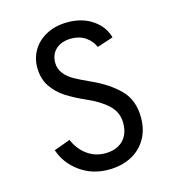

<svg xmlns="http://www.w3.org/2000/svg" viewBox="-108 -804 831 908"><g transform="rotate(-15 308.0 -350.0)"><path d="M90 -143 170 -172Q190 -124 229 -95.5Q268 -67 317 -67Q372 -67 404 -97.5Q436 -128 436 -184Q436 -236 398 -272Q360 -308 295 -336Q241 -360 202 -385Q163 -410 137 -448.5Q111 -487 111 -542Q111 -589 134.5 -627.5Q158 -666 202 -689Q246 -712 305 -712Q376 -712 426.5 -677.5Q477 -643 492 -588L413 -562Q400 -593 371 -613Q342 -633 302 -633Q255 -633 227 -608.5Q199 -584 199 -542Q199 -511 217.5 -488Q236 -465 264 -449.5Q292 -434 338 -413Q421 -376 472.5 -324.5Q524 -273 524 -187Q524 -125 496.5 -80Q469 -35 421.5 -11.5Q374 12 313 12Q233 12 172.5 -32Q112 -76 90 -143Z"/></g></svg>

Font: Overpass Mono
Style: Regular
Weight: 400
Monospace: yes
Designer: Delve Withrington, Dave Bailey
Foundry: Delve Fonts
Version: Version 1.000;DELV;Overpass